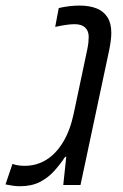

<svg xmlns="http://www.w3.org/2000/svg" viewBox="-45 -660 439 685"><path d="M26.4 4.4Q13.7 4.4 1.5 2.7Q-10.7 1 -25.4 -2L-0.5 -75.2Q8.8 -71.8 19.5 -70.1Q30.3 -68.4 43 -68.4Q85.4 -68.4 120.1 -89.8Q154.8 -111.3 179.9 -152.8Q205.1 -194.3 217.8 -253.9L266.1 -482.4Q269 -496.1 270.3 -507.8Q271.5 -519.5 271.5 -528.3Q271.5 -549.3 259 -561.5Q246.6 -573.7 221.2 -573.7Q206.5 -573.7 189.2 -571Q171.9 -568.4 151.9 -564L164.6 -631.3Q183.6 -635.7 202.1 -637.9Q220.7 -640.1 238.3 -640.1Q274.4 -640.1 299.8 -629.9Q325.2 -619.6 338.6 -598.1Q352.1 -576.7 352.1 -543Q352.1 -529.3 350.1 -514.2Q348.1 -499 344.7 -481.9L242.2 0H180.7L191.4 -100.6H187.5Q169.4 -73.2 147.7 -49.3Q126 -25.4 96.7 -10.5Q67.4 4.4 26.4 4.4Z"/></svg>

Font: Open Sans SemiCondensed
Style: Italic
Weight: 400
Width: 4
Italic angle: -12°
Designer: Monotype Design Team
Foundry: Monotype Imaging Inc.
Version: Version 3.000